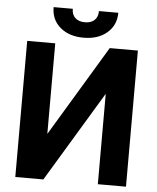

<svg xmlns="http://www.w3.org/2000/svg" viewBox="-59 -948 819 999"><g transform="rotate(5 350.0 -449.0)"><path d="M489.7 -710.9H636.7V0H489.7V-472.2L205.1 0H58.6V-710.9H205.1V-237.8ZM518.1 -897.9Q518.1 -833 471.4 -793Q424.8 -752.9 349.1 -752.9Q273.4 -752.9 226.8 -792.5Q180.2 -832 180.2 -897.9H280.3Q280.3 -867.2 298.6 -850.3Q316.9 -833.5 349.1 -833.5Q380.9 -833.5 398.9 -850.3Q417 -867.2 417 -897.9Z"/></g></svg>

Font: MAUL Bold
Style: Bold
Weight: 700
Designer: MAUL
Version: Version 1.0; 2020; ttfautohint (v1.8.3)